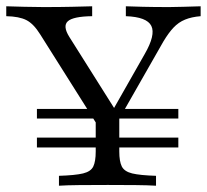

<svg xmlns="http://www.w3.org/2000/svg" viewBox="-32 -591 659 611"><path d="M85.5 -121.8V-153.2H535.5V-121.8ZM85.5 -213.7V-244.4H279L300 -213.7ZM332.3 -213.7 352.4 -244.4H535.5V-213.7ZM298.4 -160.5 96 -481.5Q75 -515.3 52 -527Q29 -538.7 -12.1 -539.5V-571Q15.3 -570.2 45.6 -569.4Q75.8 -568.5 106.5 -568.5Q158.9 -568.5 196.8 -569.4Q234.7 -570.2 261.3 -571V-539.5Q200.8 -538.7 183.9 -523.4Q166.9 -508.1 188.7 -473.4L341.1 -231.5L316.9 -222.6L428.2 -418.5Q463.7 -479.8 449.6 -508.5Q435.5 -537.1 368.5 -539.5V-571Q386.3 -570.2 422.2 -569.4Q458.1 -568.5 506.5 -568.5Q529.8 -568.5 552 -569.4Q574.2 -570.2 606.5 -571V-539.5Q577.4 -537.1 556.9 -528.6Q536.3 -520.2 520.6 -503.6Q504.8 -487.1 487.9 -458.9L317.7 -160.5ZM155.6 0V-31.5Q207.3 -33.1 232.3 -39.1Q257.3 -45.2 264.9 -61.3Q272.6 -77.4 272.6 -108.9V-250.8L317.7 -191.9L347.6 -239.5V-108.9Q347.6 -77.4 355.6 -61.3Q363.7 -45.2 388.7 -39.1Q413.7 -33.1 464.5 -31.5V0Q439.5 -1.6 399.2 -2Q358.9 -2.4 311.3 -2.4Q260.5 -2.4 220.2 -2Q179.8 -1.6 155.6 0Z"/></svg>

Font: Playfair 12pt Light
Style: Regular
Weight: 300
Designer: Claus Eggers Sørensen
Foundry: Claus Eggers Sørensen
Version: Version 2.000;gftools[0.9.28]